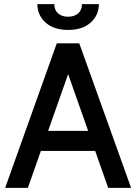

<svg xmlns="http://www.w3.org/2000/svg" viewBox="-20 -910 660 930"><path d="M441 -179H178L115 0H5L255 -700H364L615 0H504ZM407 -276 310 -551 213 -276ZM161 -890H243Q243 -861 261.5 -845Q280 -829 310 -829Q340 -829 358.5 -845Q377 -861 377 -890H459Q459 -837 419.5 -801Q380 -765 310 -765Q240 -765 200.5 -801Q161 -837 161 -890Z"/></svg>

Font: Cabin Medium
Style: Regular
Weight: 500
Designer: Pablo Impallari
Foundry: Pablo Impallari. http://www.impallari.com Igino Marini. http://www.ikern.com
Version: Version 2.001